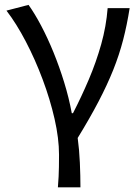

<svg xmlns="http://www.w3.org/2000/svg" viewBox="-20 -577 580 796"><path d="M220 199.6Q222.1 174.3 223 155.4Q223.9 136.4 224.3 115.4Q224.7 94.4 224.7 64.7Q224.7 -3.1 206.2 -84.2Q187.7 -165.4 156.7 -248Q125.8 -330.6 87 -404.8Q48.3 -479 6.8 -533L98.3 -556.8Q123.6 -521.5 150.4 -470.9Q177.2 -420.3 201.7 -360.3Q226.2 -300.2 246 -235.8Q265.9 -171.3 277.6 -107.7H282.6Q317.9 -176.3 348.3 -247.8Q378.7 -319.3 399.6 -393.6Q420.4 -467.8 426.3 -543.4H517.5Q506.7 -474.4 490.6 -412.2Q474.5 -349.9 449.5 -287.3Q424.4 -224.7 388.3 -155.7Q352.3 -86.8 302.1 -5Q308.7 43.5 311.1 97.8Q313.5 152.2 313.5 199.6Z"/></svg>

Font: Noto Sans TC
Style: Regular
Weight: 100
Designer: Ryoko NISHIZUKA 西塚涼子 (kana, bopomofo & ideographs); Paul D. Hunt (Latin, Greek & Cyrillic); Sandoll Communications 산돌커뮤니
Foundry: Adobe
Version: Version 2.004;hotconv 1.0.118;makeotfexe 2.5.65603